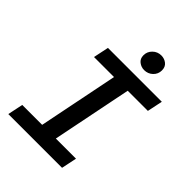

<svg xmlns="http://www.w3.org/2000/svg" viewBox="-236 -953 1071 1071"><g transform="rotate(45 300.0 -417.5)"><path d="M25 0 44 -91H201L296 -563H138L157 -654H582L563 -563H404L309 -91H468L449 0ZM387 -709Q364 -709 345 -723.5Q326 -738 326 -765Q326 -794 347 -814.5Q368 -835 398 -835Q422 -835 440.5 -820.5Q459 -806 459 -778Q459 -749 438 -729Q417 -709 387 -709Z"/></g></svg>

Font: Source Code Pro ExtraLight SemiBold
Style: Italic
Weight: 600
Italic angle: -11°
Monospace: yes
Version: Version 1.016;hotconv 1.0.116;makeotfexe 2.5.65601